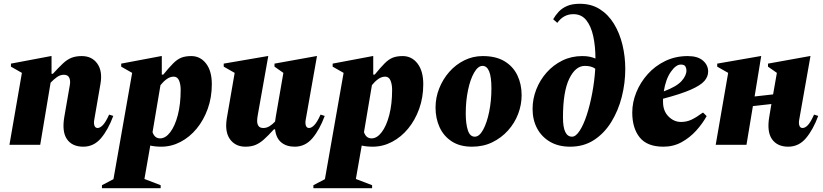

<svg xmlns="http://www.w3.org/2000/svg" viewBox="-20 -767 4358 1017"><path d="M30 0 96 -381 38 -414V-430L250 -470H253V-376H260Q291 -410 313.5 -431Q336 -452 359 -461Q382 -470 413 -470Q467 -470 495.5 -430Q524 -390 512 -322L479 -131Q476 -113 480.5 -101Q485 -89 497 -89Q510 -89 525 -104.5Q540 -120 558 -160L580 -153Q553 -80 515 -35Q477 10 421 10Q362 10 334.5 -30Q307 -70 321 -150L350 -317Q354 -339 347 -355Q340 -371 318 -371Q299 -371 281.5 -358.5Q264 -346 248 -329L193 0Z M520 230V214L581 182L680 -381L622 -414V-430L834 -470H837V-372H845Q876 -410 897.5 -431.5Q919 -453 940.5 -461.5Q962 -470 993 -470Q1041 -470 1071.5 -430.5Q1102 -391 1102 -321Q1102 -251 1080.5 -191Q1059 -131 1022 -86Q985 -41 936.5 -15.5Q888 10 834 10Q802 10 776 4L745 181L831 214V230ZM900 -361Q881 -361 863 -348Q845 -335 830 -316L788 -67Q799 -34 828 -34Q857 -34 882 -67Q907 -100 922 -158Q937 -216 937 -291Q937 -320 928.5 -340.5Q920 -361 900 -361Z M1280 10Q1234 10 1206 -20Q1178 -50 1178 -102Q1178 -118 1181 -138L1223 -381L1165 -414V-430L1398 -470H1401L1346 -161Q1342 -140 1342 -127Q1342 -110 1349.5 -99.5Q1357 -89 1375 -89Q1392 -89 1407.5 -98.5Q1423 -108 1437 -123Q1439 -136 1441 -150L1481 -381L1434 -414V-430L1656 -470H1659L1599 -131Q1596 -113 1600.5 -101Q1605 -89 1617 -89Q1630 -89 1645 -104.5Q1660 -120 1678 -160L1700 -153Q1673 -80 1635 -35Q1597 10 1541 10Q1497 10 1469.5 -13Q1442 -36 1437 -82H1431Q1400 -48 1377.5 -28Q1355 -8 1332.5 1Q1310 10 1280 10Z M1640 230V214L1701 182L1800 -381L1742 -414V-430L1954 -470H1957V-372H1965Q1996 -410 2017.5 -431.5Q2039 -453 2060.5 -461.5Q2082 -470 2113 -470Q2161 -470 2191.5 -430.5Q2222 -391 2222 -321Q2222 -251 2200.5 -191Q2179 -131 2142 -86Q2105 -41 2056.5 -15.5Q2008 10 1954 10Q1922 10 1896 4L1865 181L1951 214V230ZM2020 -361Q2001 -361 1983 -348Q1965 -335 1950 -316L1908 -67Q1919 -34 1948 -34Q1977 -34 2002 -67Q2027 -100 2042 -158Q2057 -216 2057 -291Q2057 -320 2048.5 -340.5Q2040 -361 2020 -361Z M2480 10Q2416 10 2373 -18Q2330 -46 2308.5 -93Q2287 -140 2287 -197Q2287 -250 2306.5 -299Q2326 -348 2360 -386.5Q2394 -425 2439.5 -447.5Q2485 -470 2537 -470Q2607 -470 2652.5 -442.5Q2698 -415 2720.5 -368Q2743 -321 2743 -263Q2743 -212 2724.5 -163.5Q2706 -115 2671 -76Q2636 -37 2588 -13.5Q2540 10 2480 10ZM2495 -43Q2519 -43 2539 -79.5Q2559 -116 2571 -174.5Q2583 -233 2583 -299Q2583 -360 2571 -389Q2559 -418 2536 -418Q2512 -418 2491.5 -382.5Q2471 -347 2459 -289.5Q2447 -232 2447 -166Q2447 -112 2458 -77.5Q2469 -43 2495 -43Z M3000 10Q2938 10 2893.5 -16Q2849 -42 2825 -87Q2801 -132 2801 -190Q2801 -243 2820.5 -293Q2840 -343 2875.5 -383Q2911 -423 2959 -446.5Q3007 -470 3064 -470Q3087 -470 3103.5 -466.5Q3120 -463 3134 -457Q3134 -521 3122.5 -574.5Q3111 -628 3085.5 -660Q3060 -692 3017 -692Q2965 -692 2932 -646L2910 -665Q2922 -686 2939 -704.5Q2956 -723 2983 -735Q3010 -747 3051 -747Q3112 -747 3157 -718.5Q3202 -690 3232 -641Q3262 -592 3277 -530Q3292 -468 3292 -402Q3292 -327 3273.5 -254Q3255 -181 3218 -121Q3181 -61 3126.5 -25.5Q3072 10 3000 10ZM2962 -145Q2962 -43 3010 -43Q3030 -43 3050.5 -74.5Q3071 -106 3088 -158Q3105 -210 3117 -274Q3129 -338 3133 -403Q3113 -418 3078 -418Q3028 -418 2995 -349.5Q2962 -281 2962 -145Z M3494 10Q3408 10 3368.5 -39Q3329 -88 3329 -171Q3329 -225 3350.5 -278Q3372 -331 3411 -374.5Q3450 -418 3504 -444Q3558 -470 3623 -470Q3676 -470 3703.5 -446Q3731 -422 3731 -388Q3731 -361 3711 -338Q3691 -315 3639 -292Q3587 -269 3492 -244Q3492 -236 3492 -227Q3492 -179 3521 -150Q3550 -121 3587 -121Q3617 -121 3642.5 -133Q3668 -145 3702 -170H3705L3723 -152Q3701 -112 3667.5 -75Q3634 -38 3590.5 -14Q3547 10 3494 10ZM3586 -425Q3560 -425 3533 -386Q3506 -347 3496 -283Q3563 -308 3589.5 -337Q3616 -366 3616 -394Q3616 -405 3610.5 -415Q3605 -425 3586 -425Z M3771 0 3837 -381 3779 -414V-430L4009 -470H4012L3977 -256L4075 -267L4095 -381L4048 -414V-430L4270 -470H4273L4213 -131Q4210 -113 4214.5 -101Q4219 -89 4231 -89Q4245 -89 4259.5 -104.5Q4274 -120 4292 -160L4314 -153Q4287 -80 4249 -35Q4211 10 4155 10Q4097 10 4069 -30Q4041 -70 4055 -150L4066 -216L3968 -205L3934 0Z"/></svg>

Font: Spectral ExtraBold
Style: Italic
Weight: 800
Italic angle: -10°
Designer: Jean-Baptiste Levee
Foundry: Production Type
Version: Version 2.001